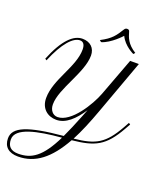

<svg xmlns="http://www.w3.org/2000/svg" viewBox="-211 -1115 1286 1507"><g transform="rotate(20 432.0 -361.5)"><path d="M766.1 -750H693.4L574.2 -431.6C537.1 -333 421.4 -140.6 307.6 -140.6C269 -140.6 240.2 -173.3 240.2 -222.7C240.2 -356 390.6 -539.6 390.6 -683.6C390.6 -746.1 348.6 -785.6 283.7 -785.6C210 -785.6 132.8 -715.8 61.5 -538.6L74.7 -529.3C141.1 -690.4 212.9 -767.1 269.5 -767.1C302.2 -767.1 312.5 -738.3 312.5 -705.1C312.5 -560.1 173.3 -407.7 173.3 -251.5C173.3 -163.6 233.4 -116.7 305.7 -116.7C384.3 -116.7 451.7 -180.7 511.7 -272L488.8 -213.9C458 -136.2 430.7 -71.8 405.3 -18.1C113.3 8.8 0 54.2 0 148.4C0 217.8 43.9 256.8 121.6 256.8C265.1 256.8 375.5 170.4 475.1 -7.8C662.6 -26.9 741.2 -62.5 838.9 -235.4L864.3 -280.3L851.1 -289.6L826.2 -244.6C733.4 -81.1 664.6 -43 484.9 -24.9C524.9 -100.6 562.5 -190.9 601.1 -297.4ZM116.2 235.4C53.7 235.4 24.4 205.1 24.4 147.9C24.4 52.2 196.3 16.6 397 -0.5C305.2 186 226.1 235.4 116.2 235.4ZM563.5 -964.8C524.9 -903.3 502.4 -867.7 414.1 -822.3C414.1 -822.3 428.2 -810.1 428.7 -810.1C505.4 -832.5 583 -918.9 582.5 -918.9C616.2 -845.7 698.2 -809.1 698.2 -809.1C698.2 -809.1 709 -821.3 710 -822.3C634.8 -869.1 620.1 -918.5 606.9 -963.9C604.5 -973.1 598.6 -978.5 586.9 -978.5C578.6 -978.5 570.3 -976.1 563.5 -964.8Z"/></g></svg>

Font: Petit Formal Script
Style: Regular
Weight: 400
Designer: Pablo Impallari, Brenda Gallo, Rodrigo Fuenzalida
Foundry: Pablo Impallari, Brenda Gallo, Rodrigo Fuenzalida
Version: Version 1.001